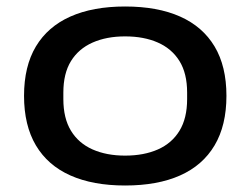

<svg xmlns="http://www.w3.org/2000/svg" viewBox="-20 -559 771 591"><path d="M365 12Q266 12 196.5 -19Q127 -50 90.5 -111.5Q54 -173 54 -264Q54 -355 90.5 -416Q127 -477 196.5 -508Q266 -539 365 -539Q465 -539 534.5 -508Q604 -477 640.5 -416Q677 -355 677 -264Q677 -173 640.5 -111.5Q604 -50 534.5 -19Q465 12 365 12ZM365 -80Q423 -80 466 -99Q509 -118 532.5 -156.5Q556 -195 556 -254V-274Q556 -333 532.5 -371Q509 -409 466 -428Q423 -447 365 -447Q308 -447 265 -428Q222 -409 198.5 -371Q175 -333 175 -274V-254Q175 -195 198.5 -156.5Q222 -118 265 -99Q308 -80 365 -80Z"/></svg>

Font: Archivo Expanded Medium
Style: Regular
Weight: 500
Width: 7
Designer: Hector Gatti
Foundry: Omnibus-Type
Version: Version 2.001